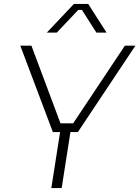

<svg xmlns="http://www.w3.org/2000/svg" viewBox="-20 -964 714 984"><path d="M243 0 288 -287H251L84 -730H141L290 -332H355L620 -730H674L379 -287H341L296 0ZM220 -797 359 -944H432L526 -797H474L400 -913H381L271 -797Z"/></svg>

Font: Sora ExtraLight
Style: Italic
Weight: 200
Designer: Jonathan Barnbrook, Juli√°n Moncada
Version: Version 1.000